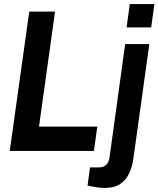

<svg xmlns="http://www.w3.org/2000/svg" viewBox="-20 -743 780 945"><path d="M28 0 124 -686H251L172 -120H459L442 0ZM497 182Q475 182 450 178Q425 174 411 170L423 81H466Q511 81 519 33L596 -526H715L636 41Q631 76 616.5 108.5Q602 141 573 161.5Q544 182 497 182ZM603 -608 619 -723H740L724 -608Z"/></svg>

Font: Archivo Narrow
Style: Bold Italic
Weight: 700
Italic angle: -8°
Designer: Hector Gatti
Foundry: Omnibus-Type
Version: Version 3.002